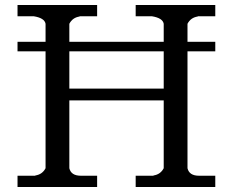

<svg xmlns="http://www.w3.org/2000/svg" viewBox="-20 -747 940 767"><path d="M257 -346H634V-75Q621 -50 593 -46V-45H522V0H840V-45H775Q736 -45 729 -75V-542H840V-580H729V-652Q742 -677 770 -681V-682H840V-727H522V-682H587Q630 -675 634 -652V-580H257V-652Q270 -677 298 -681V-682H368V-727H50V-682H115Q158 -675 162 -652V-580H50V-542H162V-75Q149 -50 121 -46V-45H50V0H368V-45H303Q264 -45 257 -75ZM634 -393H257V-542H634Z"/></svg>

Font: Sawarabi Mincho
Style: Regular
Weight: 400
Version: Version 1.082; ttfautohint (v1.8.4.7-5d5b)